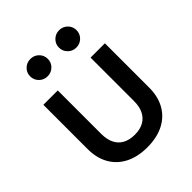

<svg xmlns="http://www.w3.org/2000/svg" viewBox="-209 -856 986 986"><g transform="rotate(-45 284.5 -363.0)"><path d="M284.7 9.8Q215.3 9.8 165.3 -15.6Q115.2 -41 88.1 -88.4Q61 -135.7 61 -201.2V-522.5H165.5V-207Q165.5 -166.5 179.2 -138.7Q192.9 -110.8 219.5 -96.2Q246.1 -81.5 284.7 -81.5Q323.2 -81.5 349.6 -96.2Q376 -110.8 389.9 -138.7Q403.8 -166.5 403.8 -207V-522.5H507.8V-201.2Q507.8 -135.7 481 -88.4Q454.1 -41 404.1 -15.6Q354 9.8 284.7 9.8ZM388.7 -610.4Q362.3 -610.4 343.8 -628.9Q325.2 -647.5 325.2 -673.3Q325.2 -699.7 343.8 -718Q362.3 -736.3 389.2 -736.3Q415.5 -736.3 434.1 -718Q452.6 -699.7 452.6 -673.3Q452.6 -647 434.1 -628.7Q415.5 -610.4 388.7 -610.4ZM180.2 -610.4Q153.3 -610.4 134.8 -628.9Q116.2 -647.5 116.2 -673.3Q116.2 -699.7 134.8 -718Q153.3 -736.3 180.2 -736.3Q207 -736.3 225.6 -718Q244.1 -699.7 244.1 -673.3Q244.1 -647 225.6 -628.7Q207 -610.4 180.2 -610.4Z"/></g></svg>

Font: Inter 28pt Medium
Style: Regular
Weight: 500
Designer: Rasmus Andersson
Foundry: rsms
Version: Version 4.001;git-66647c0bb